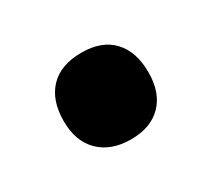

<svg xmlns="http://www.w3.org/2000/svg" viewBox="-55 -314 398 361"><g transform="rotate(-30 144.0 -133.0)"><path d="M145 -39Q102 -39 77 -63.5Q52 -88 52 -132Q52 -177 76 -202Q100 -227 145 -227Q189 -227 212.5 -202Q236 -177 236 -132Q236 -88 212 -63.5Q188 -39 145 -39Z"/></g></svg>

Font: Noto Sans Tamil UI ExtraCondensed Black
Style: Regular
Weight: 900
Width: 2
Designer: Jelle Bosma - Monotype Design Team
Foundry: Monotype Imaging Inc.
Version: Version 2.004; ttfautohint (v1.8.4.7-5d5b)